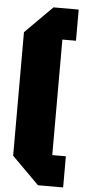

<svg xmlns="http://www.w3.org/2000/svg" viewBox="-60 -784 432 957"><g transform="rotate(5 156.0 -305.0)"><path d="M32 4V-614L168 -750H294V-594H226V-16H294V140H168Z"/></g></svg>

Font: Tektur Condensed ExtraBold
Style: Regular
Weight: 800
Width: 3
Designer: Adam Jagosz
Foundry: Adam Jagosz
Version: Version 1.005;gftools[0.9.30]